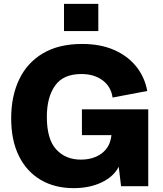

<svg xmlns="http://www.w3.org/2000/svg" viewBox="-20 -966 844 996"><path d="M362 10Q264 10 191 -33Q118 -76 78 -157Q38 -238 38 -352Q38 -467 79.5 -554Q121 -641 203 -689.5Q285 -738 406 -738Q500 -738 570.5 -707.5Q641 -677 685.5 -622.5Q730 -568 744 -494L564 -460Q556 -517 512 -549.5Q468 -582 402 -582Q308 -582 265.5 -521.5Q223 -461 223 -360Q223 -244 271.5 -191Q320 -138 399 -138Q465 -138 508.5 -171Q552 -204 558 -265H405V-399H749V0H608L596 -101Q569 -49 506.5 -19.5Q444 10 362 10ZM312 -805V-946H490V-805Z"/></svg>

Font: BDO Grotesk ExtraBold
Style: Regular
Weight: 800
Designer: Deni Anggara
Foundry: Lokal Container
Version: Version 2.000